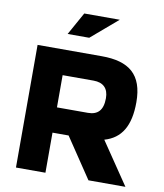

<svg xmlns="http://www.w3.org/2000/svg" viewBox="-94 -957 881 1033"><g transform="rotate(10 346.0 -440.0)"><path d="M415 -670H64V0H225V-219H313L460 0H662L506 -230C597 -256 641 -329 641 -458C641 -610 564 -670 415 -670ZM213 -756H331L476 -880H282ZM225 -357V-533H394C447 -533 476 -505 476 -451C476 -385 447 -357 394 -357Z"/></g></svg>

Font: LT Wave Alt Black
Style: Regular
Weight: 900
Designer: Daniel Lyons
Version: Version 2.5 (Glyphs App)